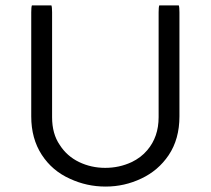

<svg xmlns="http://www.w3.org/2000/svg" viewBox="-20 -687 780 711"><path d="M98.1 -667Q95.7 -660.6 95.7 -641.6V-255.9Q95.7 -173.8 134.5 -114Q173.3 -54.2 239.3 -24.9Q301.3 3.9 371.1 3.9Q440.9 3.9 503.4 -25.9Q565.9 -55.2 604.5 -112.3Q644.5 -171.9 644.5 -255.9V-641.6Q644.5 -660.6 642.1 -667H569.8Q567.4 -660.6 567.4 -641.6V-252.9Q567.4 -180.2 525.4 -130.9Q502 -103 466.8 -86.4Q421.4 -65.4 369.6 -65.4Q317.9 -65.4 272.9 -86.9Q227.5 -108.9 201.2 -150.4Q172.9 -191.4 172.9 -252.9V-641.6Q172.9 -660.6 170.4 -667Z"/></svg>

Font: YuPearl-Light
Style: Light
Weight: 300
Designer: Max Yao
Foundry: Max-Everyday
Version: Version 1.011; ttfautohint (v1.8.3)